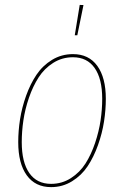

<svg xmlns="http://www.w3.org/2000/svg" viewBox="-20 -747 501 776"><path d="M302.2 -727.1 317.4 -726.6 292.5 -604.5H282.2ZM186.5 9.3Q122.6 9.3 88.1 -38.6Q53.7 -86.4 53.7 -172.4Q53.7 -217.8 61 -264.9Q68.4 -312 85.4 -359.9Q102.5 -407.7 127.4 -444.8Q152.3 -481.9 190.4 -505.1Q228.5 -528.3 274.9 -528.3Q338.9 -528.3 373.3 -480.7Q407.7 -433.1 407.7 -347.7Q407.7 -302.7 400.4 -255.6Q393.1 -208.5 376 -160.4Q358.9 -112.3 334.2 -75.2Q309.6 -38.1 271.2 -14.4Q232.9 9.3 186.5 9.3ZM186.5 -3.9Q230.5 -3.9 266.6 -27.1Q302.7 -50.3 325.7 -86.4Q348.6 -122.6 364.3 -169.2Q379.9 -215.8 386.5 -260.5Q393.1 -305.2 393.1 -347.7Q393.1 -428.7 362.5 -472.2Q332 -515.6 274.9 -515.6Q231 -515.6 195.1 -492.9Q159.2 -470.2 136 -434.1Q112.8 -397.9 96.9 -351.6Q81.1 -305.2 74.5 -260.3Q67.9 -215.3 67.9 -172.4Q67.9 -91.3 98.4 -47.6Q128.9 -3.9 186.5 -3.9Z"/></svg>

Font: Fira Sans Compressed Hair
Style: Italic
Weight: 100
Width: 3
Italic angle: -8°
Designer: Carrois Corporate & Edenspiekermann AG
Foundry: Carrois Corporate GbR & Edenspiekermann AG
Version: Version 4.203;PS 004.203;hotconv 1.0.88;makeotf.lib2.5.64775